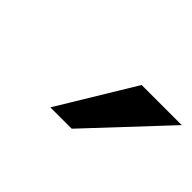

<svg xmlns="http://www.w3.org/2000/svg" viewBox="-41 -972 528 528"><g transform="rotate(45 223.0 -707.5)"><path d="M156 -597H239L446 -818H290Z"/></g></svg>

Font: Geom Medium
Style: Italic
Weight: 500
Italic angle: -10°
Version: Version 1.102